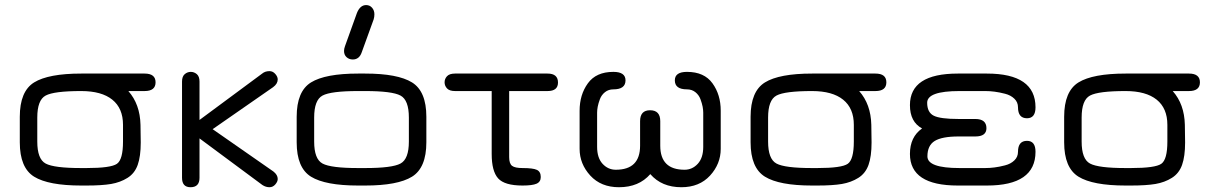

<svg xmlns="http://www.w3.org/2000/svg" viewBox="-20 -746 4880 772"><path d="M561.5 -450.2H306.6C218.8 -450.2 155.6 -438.3 117.2 -414.6C78.8 -390.8 59.6 -344.7 59.6 -276.4V-173.8C59.6 -105.5 78.8 -59.4 117.2 -35.6C155.6 -11.9 218.8 0 306.6 0H328.1C369.1 0 402 -2.1 426.8 -6.3C451.5 -10.6 473.5 -18.7 492.7 -30.8C511.9 -42.8 525.6 -60.2 533.7 -83C541.8 -105.8 545.9 -135.7 545.9 -172.9L544.9 -244.1C543.6 -299.5 527.3 -344.7 496.1 -379.9H561.5C590.8 -379.9 605.5 -391.6 605.5 -415C605.5 -438.5 590.8 -450.2 561.5 -450.2ZM306.6 -379.9C361.3 -379.9 403 -368.3 431.6 -345.2C460.3 -322.1 474.6 -288.4 474.6 -244.1V-176.8C474.6 -128.6 466.5 -98.8 450.2 -87.4C433.9 -76 393.2 -70.3 328.1 -70.3H306.6C233.7 -70.3 186 -76.3 163.6 -88.4C141.1 -100.4 129.9 -129.9 129.9 -176.8V-273.4C129.9 -320.3 141.1 -349.8 163.6 -361.8C186 -373.9 233.7 -379.9 306.6 -379.9Z M1096.7 -26.4C1096.7 -37.4 1090.8 -47.5 1079.1 -56.6L835 -226.6L1078.1 -395.5C1090.5 -404.6 1096.7 -415 1096.7 -426.8C1096.7 -433.9 1093.4 -441.2 1086.9 -448.7C1080.4 -456.2 1072.6 -460 1063.5 -460C1051.8 -460 1042 -456.7 1034.2 -450.2L782.2 -263.7V-418C782.2 -431.6 778.6 -441.6 771.5 -447.8C764.3 -453.9 756.2 -457 747.1 -457C738 -457 729.8 -453.9 722.7 -447.8C715.5 -441.6 711.9 -431.6 711.9 -418V-31.2C711.9 -5.9 723.3 6.8 746.1 6.8C770.2 6.8 782.2 -5.9 782.2 -31.2V-189.5L1035.2 -2C1044.3 3.9 1053.7 6.8 1063.5 6.8C1072.6 6.8 1080.4 3.1 1086.9 -4.4C1093.4 -11.9 1096.7 -19.2 1096.7 -26.4Z M1452.1 -725.6C1435.9 -725.6 1423.5 -714.8 1415 -693.4L1367.2 -560.5C1364.6 -553.4 1363.3 -546.9 1363.3 -541C1363.3 -530.6 1366.7 -522.3 1373.5 -516.1C1380.4 -509.9 1388.7 -506.8 1398.4 -506.8C1416 -506.8 1428.1 -516.6 1434.6 -536.1L1482.4 -668C1484.4 -674.5 1485.4 -681.3 1485.4 -688.5C1485.4 -698.9 1482.3 -707.7 1476.1 -714.8C1469.9 -722 1461.9 -725.6 1452.1 -725.6ZM1448.2 0C1535.5 0 1598.3 -11.9 1636.7 -35.6C1675.1 -59.4 1694.3 -105.5 1694.3 -173.8V-276.4C1694.3 -344.7 1675.1 -390.8 1636.7 -414.6C1598.3 -438.3 1535.5 -450.2 1448.2 -450.2H1419.9C1332 -450.2 1268.9 -438.3 1230.5 -414.6C1192.1 -390.8 1172.9 -344.7 1172.9 -276.4V-173.8C1172.9 -105.5 1192.1 -59.4 1230.5 -35.6C1268.9 -11.9 1332 0 1419.9 0ZM1419.9 -70.3C1347 -70.3 1299.3 -76.3 1276.9 -88.4C1254.4 -100.4 1243.2 -129.9 1243.2 -176.8V-273.4C1243.2 -320.3 1254.4 -349.8 1276.9 -361.8C1299.3 -373.9 1347 -379.9 1419.9 -379.9H1448.2C1520.5 -379.9 1567.9 -373.9 1590.3 -361.8C1612.8 -349.8 1624 -320.3 1624 -273.4V-176.8C1624 -129.9 1612.8 -100.4 1590.3 -88.4C1567.9 -76.3 1520.5 -70.3 1448.2 -70.3Z M2081.1 0C2107.1 0 2125.8 -2.4 2137.2 -7.3C2148.6 -12.2 2154.3 -21.2 2154.3 -34.2C2154.3 -48.5 2149.1 -58.1 2138.7 -63C2128.3 -67.9 2109 -70.3 2081.1 -70.3C2060.9 -70.3 2046.9 -73.2 2039.1 -79.1C2031.2 -85 2027.3 -96.7 2027.3 -114.3V-379.9H2181.6C2209.6 -379.9 2223.6 -391.3 2223.6 -414.1C2223.6 -438.2 2209.6 -450.2 2181.6 -450.2H1809.6C1794.6 -450.2 1783.9 -446.6 1777.3 -439.5C1770.8 -432.3 1767.6 -424.2 1767.6 -415C1767.6 -405.9 1770.8 -397.8 1777.3 -390.6C1783.9 -383.5 1794.6 -379.9 1809.6 -379.9H1957V-127C1957 -80.7 1965.7 -48 1982.9 -28.8C2000.2 -9.6 2032.9 0 2081.1 0Z M2594.7 -45.9C2625.3 -10.7 2667 6.8 2719.7 6.8C2767.9 6.8 2806.3 -8.8 2835 -40C2863.6 -71.3 2877.9 -107.1 2877.9 -147.5V-300.8C2877.9 -343.8 2866.9 -380.5 2844.7 -411.1C2822.6 -441.7 2788.4 -457 2742.2 -457C2709.6 -457 2693.4 -445.6 2693.4 -422.9C2693.4 -398.8 2709.6 -386.7 2742.2 -386.7C2755.2 -386.7 2766.4 -383 2775.9 -375.5C2785.3 -368 2792.2 -358.6 2796.4 -347.2C2800.6 -335.8 2803.5 -325.7 2805.2 -316.9C2806.8 -308.1 2807.6 -300.1 2807.6 -293V-155.3C2807.6 -126 2800.3 -103.4 2785.6 -87.4C2771 -71.5 2753.3 -63.5 2732.4 -63.5C2667.3 -63.5 2634.8 -95.7 2634.8 -160.2V-258.8C2634.8 -288.1 2621.1 -302.7 2593.8 -302.7C2567.1 -302.7 2553.7 -288.1 2553.7 -258.8V-160.2C2553.7 -95.7 2521.2 -63.5 2456.1 -63.5C2435.2 -63.5 2417.5 -71.5 2402.8 -87.4C2388.2 -103.4 2380.9 -126 2380.9 -155.3V-293C2380.9 -300.1 2381.7 -308.1 2383.3 -316.9C2384.9 -325.7 2387.9 -335.8 2392.1 -347.2C2396.3 -358.6 2403.2 -368 2412.6 -375.5C2422 -383 2433.3 -386.7 2446.3 -386.7C2478.8 -386.7 2495.1 -398.8 2495.1 -422.9C2495.1 -445.6 2478.8 -457 2446.3 -457C2400.1 -457 2365.9 -441.7 2343.8 -411.1C2321.6 -380.5 2310.5 -343.8 2310.5 -300.8V-147.5C2310.5 -107.1 2324.9 -71.3 2353.5 -40C2382.2 -8.8 2420.6 6.8 2468.8 6.8C2522.1 6.8 2564.1 -10.7 2594.7 -45.9Z M3500 -450.2H3245.1C3157.2 -450.2 3094.1 -438.3 3055.7 -414.6C3017.3 -390.8 2998 -344.7 2998 -276.4V-173.8C2998 -105.5 3017.3 -59.4 3055.7 -35.6C3094.1 -11.9 3157.2 0 3245.1 0H3266.6C3307.6 0 3340.5 -2.1 3365.2 -6.3C3390 -10.6 3411.9 -18.7 3431.2 -30.8C3450.4 -42.8 3464 -60.2 3472.2 -83C3480.3 -105.8 3484.4 -135.7 3484.4 -172.9L3483.4 -244.1C3482.1 -299.5 3465.8 -344.7 3434.6 -379.9H3500C3529.3 -379.9 3543.9 -391.6 3543.9 -415C3543.9 -438.5 3529.3 -450.2 3500 -450.2ZM3245.1 -379.9C3299.8 -379.9 3341.5 -368.3 3370.1 -345.2C3398.8 -322.1 3413.1 -288.4 3413.1 -244.1V-176.8C3413.1 -128.6 3404.9 -98.8 3388.7 -87.4C3372.4 -76 3331.7 -70.3 3266.6 -70.3H3245.1C3172.2 -70.3 3124.5 -76.3 3102.1 -88.4C3079.6 -100.4 3068.4 -129.9 3068.4 -176.8V-273.4C3068.4 -320.3 3079.6 -349.8 3102.1 -361.8C3124.5 -373.9 3172.2 -379.9 3245.1 -379.9Z M3901.4 -197.3C3931.3 -197.3 3946.3 -208.3 3946.3 -230.5C3946.3 -255.2 3931.3 -267.6 3901.4 -267.6H3834C3785.2 -267.6 3752 -272 3734.4 -280.8C3716.8 -289.6 3708 -307 3708 -333C3708 -364.3 3751.3 -379.9 3837.9 -379.9H3941.4C3953.8 -379.9 3966.3 -379.1 3979 -377.4C3991.7 -375.8 4005.7 -373 4021 -369.1C4036.3 -365.2 4048.8 -358.6 4058.6 -349.1C4068.4 -339.7 4073.2 -328.1 4073.2 -314.5C4073.2 -285.2 4085.3 -270.5 4109.4 -270.5C4132.2 -270.5 4143.6 -285.2 4143.6 -314.5C4143.6 -404.9 4078.5 -450.2 3948.2 -450.2H3831.1C3702.8 -450.2 3638.7 -407.9 3638.7 -323.2C3638.7 -278.3 3654.9 -247.1 3687.5 -229.5C3654.9 -206.7 3638.7 -172.5 3638.7 -127C3638.7 -42.3 3702.8 0 3831.1 0H3948.2C4078.5 0 4143.6 -45.2 4143.6 -135.7C4143.6 -165 4132.2 -179.7 4109.4 -179.7C4085.3 -179.7 4073.2 -165 4073.2 -135.7C4073.2 -122.1 4068.4 -110.5 4058.6 -101.1C4048.8 -91.6 4036.3 -85 4021 -81.1C4005.7 -77.1 3991.7 -74.4 3979 -72.8C3966.3 -71.1 3953.8 -70.3 3941.4 -70.3H3837.9C3752 -70.3 3709 -85.9 3709 -117.2C3709 -146.5 3718.8 -167.2 3738.3 -179.2C3757.8 -191.2 3789.7 -197.3 3834 -197.3Z M4760.7 -450.2H4505.9C4418 -450.2 4354.8 -438.3 4316.4 -414.6C4278 -390.8 4258.8 -344.7 4258.8 -276.4V-173.8C4258.8 -105.5 4278 -59.4 4316.4 -35.6C4354.8 -11.9 4418 0 4505.9 0H4527.3C4568.4 0 4601.2 -2.1 4626 -6.3C4650.7 -10.6 4672.7 -18.7 4691.9 -30.8C4711.1 -42.8 4724.8 -60.2 4732.9 -83C4741 -105.8 4745.1 -135.7 4745.1 -172.9L4744.1 -244.1C4742.8 -299.5 4726.6 -344.7 4695.3 -379.9H4760.7C4790 -379.9 4804.7 -391.6 4804.7 -415C4804.7 -438.5 4790 -450.2 4760.7 -450.2ZM4505.9 -379.9C4560.5 -379.9 4602.2 -368.3 4630.9 -345.2C4659.5 -322.1 4673.8 -288.4 4673.8 -244.1V-176.8C4673.8 -128.6 4665.7 -98.8 4649.4 -87.4C4633.1 -76 4592.4 -70.3 4527.3 -70.3H4505.9C4432.9 -70.3 4385.3 -76.3 4362.8 -88.4C4340.3 -100.4 4329.1 -129.9 4329.1 -176.8V-273.4C4329.1 -320.3 4340.3 -349.8 4362.8 -361.8C4385.3 -373.9 4432.9 -379.9 4505.9 -379.9Z"/></svg>

Font: Jura
Style: DemiBold
Weight: 600
Version: Version 2.5.1